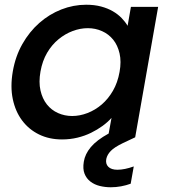

<svg xmlns="http://www.w3.org/2000/svg" viewBox="-20 -580 718 811"><path d="M34 -278Q45 -342 74.5 -394Q104 -446 146 -483Q188 -520 239 -540Q290 -560 344 -560Q379 -560 407 -552.5Q435 -545 456.5 -532.5Q478 -520 493.5 -504Q509 -488 519 -471L533 -551H648L551 0L498 25Q463 42 448 57.5Q433 73 429 91Q425 112 437.5 124.5Q450 137 476 137Q506 137 545 123L532 196Q513 203 491.5 207Q470 211 448 211Q424 211 401.5 205.5Q379 200 362 187Q345 174 337 153.5Q329 133 334 103Q339 71 363.5 41.5Q388 12 439 -16L451 -82Q435 -64 413 -48Q391 -32 364.5 -19Q338 -6 307 1.5Q276 9 242 9Q188 9 145 -12Q102 -33 73.5 -71Q45 -109 34 -161.5Q23 -214 34 -278ZM485 -276Q493 -320 485 -354.5Q477 -389 458 -412.5Q439 -436 411 -448.5Q383 -461 351 -461Q319 -461 287 -449Q255 -437 227 -414Q199 -391 179 -357Q159 -323 151 -278Q143 -233 151 -198Q159 -163 178 -139Q197 -115 225 -102.5Q253 -90 285 -90Q317 -90 349.5 -102.5Q382 -115 409.5 -138.5Q437 -162 457 -196.5Q477 -231 485 -276Z"/></svg>

Font: SVN-Poppins Medium
Style: Italic
Weight: 500
Italic angle: -10°
Designer: Ninad Kale (Devanagari), Jonny Pinhorn (Latin)
Foundry: Indian Type Foundry
Version: Version 3.002 2017; ttfautohint (v1.8.3)